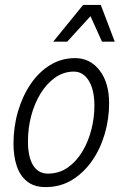

<svg xmlns="http://www.w3.org/2000/svg" viewBox="-20 -755 510 783"><path d="M35 -169Q35 -238 53.5 -301Q72 -364 105.5 -413Q139 -462 185 -490Q231 -518 286 -518Q348 -518 386.5 -467.5Q425 -417 425 -334Q425 -270 407 -208.5Q389 -147 355 -98.5Q321 -50 273.5 -21Q226 8 166 8Q119 8 90 -15.5Q61 -39 48 -79Q35 -119 35 -169ZM94 -179Q94 -115 115 -81Q136 -47 175 -47Q221 -47 256 -71.5Q291 -96 315.5 -136.5Q340 -177 352.5 -226Q365 -275 365 -324Q365 -389 342 -426Q319 -463 281 -463Q240 -463 205.5 -439Q171 -415 146 -374.5Q121 -334 107.5 -283.5Q94 -233 94 -179ZM197 -585 319 -735H391L448 -585H396L349 -689L254 -585Z"/></svg>

Font: Radio Canada Condensed Light
Style: Italic
Weight: 300
Width: 3
Italic angle: -12°
Designer: Charles Daoud, Etienne Aubert Bonn, Alexandre Saumier Demers, Jacques Le Bailly
Foundry: Radio-Canada
Version: Version 2.104; ttfautohint (v1.8.4.7-5d5b);gftools[0.9.28.de